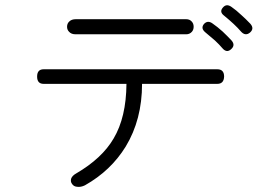

<svg xmlns="http://www.w3.org/2000/svg" viewBox="-20 -760 1040 745"><path d="M274.4 -685.5Q257.8 -685.5 249 -676.8Q240.2 -668.9 240.2 -656.2Q240.2 -644.5 248 -636.7Q256.8 -627 272.5 -627H703.1Q715.8 -627 724.6 -636.7Q731.4 -644.5 731.4 -656.2Q731.4 -668.9 723.6 -676.8Q715.8 -685.5 702.1 -685.5ZM149.4 -491.2Q124 -491.2 124 -462.9Q124 -434.6 149.4 -434.6H470.7Q469.7 -304.7 420.9 -222.7Q376 -145.5 275.4 -86.9Q259.8 -78.1 255.9 -66.4Q252.9 -54.7 259.8 -45.9Q266.6 -36.1 279.3 -35.2Q293.9 -33.2 309.6 -41Q410.2 -97.7 467.8 -191.4Q531.2 -295.9 531.2 -434.6H823.2Q848.6 -434.6 849.6 -462.9Q849.6 -491.2 823.2 -491.2ZM804.7 -668.9Q786.1 -682.6 771.5 -667Q757.8 -650.4 776.4 -634.8Q802.7 -612.3 814.5 -602.5Q831.1 -586.9 841.8 -574.2Q859.4 -552.7 877 -569.3Q894.5 -585 877.9 -603.5Q861.3 -621.1 843.8 -637.7Q823.2 -656.2 804.7 -668.9ZM877.9 -733.4Q858.4 -747.1 844.7 -730.5Q830.1 -713.9 849.6 -699.2Q871.1 -681.6 886.7 -667Q903.3 -651.4 914.1 -638.7Q931.6 -618.2 950.2 -633.8Q967.8 -649.4 951.2 -668Q933.6 -686.5 917 -701.2Q896.5 -720.7 877.9 -733.4Z"/></svg>

Font: Gulim
Style: Regular
Weight: 400
Version: Version 2.21